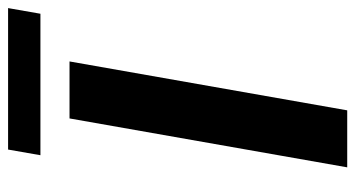

<svg xmlns="http://www.w3.org/2000/svg" viewBox="-222 -657 879 475"><g transform="rotate(-90 217.5 -419.5)"><path d="M41 0 162 -687H303L182 0ZM71 -759 85 -839H435L421 -759Z"/></g></svg>

Font: Archivo SemiExpanded SemiBold
Style: Italic
Weight: 600
Width: 6
Italic angle: -10°
Designer: Hector Gatti
Foundry: Omnibus-Type
Version: Version 2.001